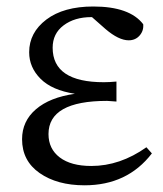

<svg xmlns="http://www.w3.org/2000/svg" viewBox="-20 -548 494 582"><path d="M423.8 -101.6 440.4 -83Q366.2 13.7 236.3 13.7Q153.3 13.7 100.1 -23.4Q46.9 -60.5 46.9 -126Q46.9 -180.7 88.9 -216.8Q130.9 -252.9 207 -263.7Q137.7 -274.4 103 -309.1Q68.4 -343.8 68.4 -389.6Q68.4 -449.2 120.6 -488.8Q172.9 -528.3 262.7 -528.3Q373 -528.3 414.1 -474.6Q416 -455.1 403.3 -440.4Q390.6 -425.8 370.1 -425.8Q339.8 -425.8 299.8 -460L258.8 -496.1H256.8Q206.1 -496.1 172.9 -471.2Q139.6 -446.3 139.6 -403.3Q139.6 -298.8 294.9 -298.8Q311.5 -298.8 333 -300.8V-240.2Q309.6 -242.2 304.7 -242.2Q127 -242.2 127 -141.6Q127 -96.7 161.1 -70.8Q195.3 -44.9 256.8 -44.9Q343.8 -44.9 423.8 -101.6Z"/></svg>

Font: Bpmf Zihi Serif Regular
Style: Regular
Weight: 400
Foundry: But Ko
Version: Version 1.320